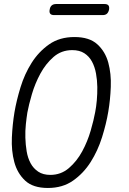

<svg xmlns="http://www.w3.org/2000/svg" viewBox="-20 -924 640 954"><path d="M230 -55Q283 -55 322.5 -89Q362 -123 388.5 -172Q415 -221 430.5 -274.5Q446 -328 453 -367Q458 -392 461 -425Q464 -458 463.5 -492Q463 -526 457 -559Q451 -592 437 -618Q423 -644 399 -659.5Q375 -675 339 -675Q285 -675 246 -641Q207 -607 180.5 -558Q154 -509 138.5 -456Q123 -403 116 -365Q112 -340 108.5 -307Q105 -274 106 -239.5Q107 -205 112.5 -172Q118 -139 132 -113Q146 -87 170 -71Q194 -55 230 -55ZM218 10Q144 10 105 -26.5Q66 -63 51 -119Q36 -175 39 -241Q42 -307 52 -367Q62 -425 82 -490.5Q102 -556 137 -611.5Q172 -667 224 -703.5Q276 -740 350 -740Q424 -740 463.5 -704Q503 -668 518 -613Q533 -558 530.5 -492.5Q528 -427 518 -369Q508 -309 487 -242Q466 -175 430.5 -119Q395 -63 343 -26.5Q291 10 218 10ZM249 -849Q235 -849 229.5 -856Q224 -863 227 -877Q229 -890 237 -897Q245 -904 259 -904H499Q513 -904 518.5 -897.5Q524 -891 522 -877Q519 -863 511.5 -856Q504 -849 490 -849Z"/></svg>

Font: Maple Mono ExtraLight
Style: Italic
Weight: 275
Italic angle: -10°
Monospace: yes
Designer: subframe7536
Version: Version 7.000